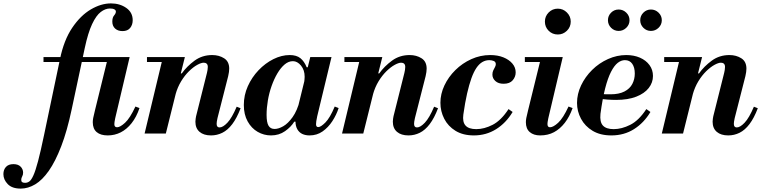

<svg xmlns="http://www.w3.org/2000/svg" viewBox="-211 -786 4480 1130"><path d="M-89 324Q-140 324 -165.5 297.5Q-191 271 -191 239Q-191 213 -176 196.5Q-161 180 -132 180Q-104 180 -89.5 195Q-75 210 -75 230Q-75 243 -80.5 252.5Q-86 262 -86 273Q-86 282 -80.5 286Q-75 290 -63 290Q-50 290 -38.5 282Q-27 274 -14.5 246.5Q-2 219 13 162.5Q28 106 48 10L142 -438Q165 -550 214 -622.5Q263 -695 323.5 -730.5Q384 -766 442 -766Q494 -766 532 -739.5Q570 -713 570 -667Q570 -640 555 -621.5Q540 -603 510 -603Q483 -603 466.5 -618Q450 -633 450 -659Q450 -683 460.5 -695Q471 -707 471 -718Q471 -726 462 -731Q453 -736 436 -736Q409 -736 382 -715.5Q355 -695 331 -644Q307 -593 288 -504L211 -143Q184 -15 149.5 74.5Q115 164 76.5 219Q38 274 -4 299Q-46 324 -89 324ZM45 -421V-450H396V-421ZM423 11Q381 11 358 -8.5Q335 -28 335 -67Q335 -78 337.5 -91.5Q340 -105 348 -137L425 -450H552L467 -90Q464 -77 463 -68Q462 -59 462 -55Q462 -37 478 -37Q496 -37 525 -63.5Q554 -90 586 -159L610 -150Q592 -97 563.5 -61Q535 -25 499.5 -7Q464 11 423 11ZM329 -421V-450H506V-421Z M1031 11Q988 11 963.5 -10Q939 -31 939 -70Q939 -80 940.5 -87.5Q942 -95 943 -102L1007 -357Q1009 -364 1010.5 -374.5Q1012 -385 1012 -392Q1012 -405 1005.5 -411Q999 -417 988 -417Q973 -417 949.5 -404Q926 -391 901 -366.5Q876 -342 855 -307.5Q834 -273 822 -230L852 -354H859Q889 -396 934 -429Q979 -462 1038 -462Q1078 -462 1108 -443Q1138 -424 1138 -382Q1138 -364 1132 -338L1069 -91Q1066 -78 1065 -70Q1064 -62 1064 -57Q1064 -36 1081 -36Q1101 -36 1127.5 -64Q1154 -92 1182 -158L1205 -149Q1183 -91 1156 -55.5Q1129 -20 1097.5 -4.5Q1066 11 1031 11ZM640 0 748 -450H877L765 0ZM654 -421V-450H865V-421Z M1384 11Q1342 11 1305.5 -10Q1269 -31 1246.5 -71.5Q1224 -112 1224 -168Q1224 -226 1247.5 -278.5Q1271 -331 1310.5 -372.5Q1350 -414 1398 -438Q1446 -462 1494 -462Q1534 -462 1557 -443.5Q1580 -425 1594 -390H1601L1579 -299Q1580 -309 1581 -317.5Q1582 -326 1582 -334Q1582 -374 1560.5 -400Q1539 -426 1513 -426Q1487 -426 1464 -406.5Q1441 -387 1421.5 -354Q1402 -321 1387.5 -280Q1373 -239 1365.5 -195Q1358 -151 1358 -110Q1358 -65 1369.5 -46Q1381 -27 1405 -27Q1428 -27 1456 -43Q1484 -59 1511 -96.5Q1538 -134 1555 -199L1528 -70H1521Q1502 -39 1466.5 -14Q1431 11 1384 11ZM1611 11Q1587 11 1568.5 2.5Q1550 -6 1539 -25Q1528 -44 1528 -73Q1528 -86 1530.5 -102Q1533 -118 1542 -153L1615 -450H1740L1656 -102Q1652 -85 1650.5 -73Q1649 -61 1649 -55Q1649 -38 1662 -38Q1677 -38 1704 -65Q1731 -92 1759 -159L1782 -150Q1769 -110 1745 -73Q1721 -36 1687.5 -12.5Q1654 11 1611 11Z M2193 11Q2150 11 2125.5 -10Q2101 -31 2101 -70Q2101 -80 2102.5 -87.5Q2104 -95 2105 -102L2169 -357Q2171 -364 2172.5 -374.5Q2174 -385 2174 -392Q2174 -405 2167.5 -411Q2161 -417 2150 -417Q2135 -417 2111.5 -404Q2088 -391 2063 -366.5Q2038 -342 2017 -307.5Q1996 -273 1984 -230L2014 -354H2021Q2051 -396 2096 -429Q2141 -462 2200 -462Q2240 -462 2270 -443Q2300 -424 2300 -382Q2300 -364 2294 -338L2231 -91Q2228 -78 2227 -70Q2226 -62 2226 -57Q2226 -36 2243 -36Q2263 -36 2289.5 -64Q2316 -92 2344 -158L2367 -149Q2345 -91 2318 -55.5Q2291 -20 2259.5 -4.5Q2228 11 2193 11ZM1802 0 1910 -450H2039L1927 0ZM1816 -421V-450H2027V-421Z M2578 11Q2514 11 2470 -16Q2426 -43 2403.5 -87Q2381 -131 2381 -181Q2381 -233 2404.5 -283Q2428 -333 2469 -373.5Q2510 -414 2563 -438Q2616 -462 2674 -462Q2718 -462 2751.5 -448.5Q2785 -435 2804.5 -412Q2824 -389 2824 -360Q2824 -334 2806.5 -313.5Q2789 -293 2753 -293Q2722 -293 2704.5 -309Q2687 -325 2687 -347Q2687 -361 2692 -371.5Q2697 -382 2702 -391Q2707 -400 2707 -408Q2707 -422 2695 -427Q2683 -432 2669 -432Q2647 -432 2628 -421Q2609 -410 2593 -386.5Q2577 -363 2563.5 -325.5Q2550 -288 2538 -235.5Q2526 -183 2516 -112Q2510 -68 2529 -47Q2548 -26 2592 -26Q2639 -26 2688.5 -51.5Q2738 -77 2782 -144L2806 -127Q2767 -62 2708.5 -25.5Q2650 11 2578 11Z M2968 11Q2930 11 2907 -8.5Q2884 -28 2884 -67Q2884 -78 2886.5 -91.5Q2889 -105 2897 -137L2974 -450H3101L3016 -90Q3013 -76 3012 -68Q3011 -60 3011 -56Q3011 -37 3026 -37Q3045 -37 3074 -63.5Q3103 -90 3135 -159L3159 -150Q3141 -99 3113 -63Q3085 -27 3049.5 -8Q3014 11 2968 11ZM2878 -421V-450H3056V-421ZM3072 -583Q3040 -583 3018 -605Q2996 -627 2996 -659Q2996 -690 3018 -712.5Q3040 -735 3072 -735Q3103 -735 3125.5 -712.5Q3148 -690 3148 -659Q3148 -627 3125.5 -605Q3103 -583 3072 -583Z M3387 11Q3322 11 3277 -16Q3232 -43 3208.5 -87Q3185 -131 3185 -180Q3185 -233 3209 -283.5Q3233 -334 3274 -374.5Q3315 -415 3367.5 -438.5Q3420 -462 3475 -462Q3520 -462 3555.5 -446.5Q3591 -431 3611.5 -403Q3632 -375 3632 -339Q3632 -300 3607 -268Q3582 -236 3533.5 -217Q3485 -198 3415 -198Q3391 -198 3363 -200Q3335 -202 3313 -205Q3291 -208 3285 -209L3290 -241Q3307 -234 3327.5 -232.5Q3348 -231 3382 -231Q3432 -231 3464 -247.5Q3496 -264 3510.5 -292Q3525 -320 3525 -353Q3525 -389 3510 -410.5Q3495 -432 3467 -432Q3445 -432 3424.5 -416Q3404 -400 3385 -363Q3366 -326 3350.5 -265.5Q3335 -205 3323 -116Q3318 -68 3337.5 -47Q3357 -26 3401 -26Q3448 -26 3498.5 -51.5Q3549 -77 3593 -144L3617 -127Q3579 -63 3520.5 -26Q3462 11 3387 11ZM3620 -604Q3594 -604 3575.5 -622.5Q3557 -641 3557 -667Q3557 -693 3575.5 -711.5Q3594 -730 3620 -730Q3646 -730 3665 -711.5Q3684 -693 3684 -667Q3684 -641 3665 -622.5Q3646 -604 3620 -604ZM3430 -604Q3404 -604 3385.5 -622.5Q3367 -641 3367 -667Q3367 -693 3385.5 -711.5Q3404 -730 3430 -730Q3456 -730 3475 -711.5Q3494 -693 3494 -667Q3494 -641 3475 -622.5Q3456 -604 3430 -604Z M4075 11Q4032 11 4007.5 -10Q3983 -31 3983 -70Q3983 -80 3984.5 -87.5Q3986 -95 3987 -102L4051 -357Q4053 -364 4054.5 -374.5Q4056 -385 4056 -392Q4056 -405 4049.5 -411Q4043 -417 4032 -417Q4017 -417 3993.5 -404Q3970 -391 3945 -366.5Q3920 -342 3899 -307.5Q3878 -273 3866 -230L3896 -354H3903Q3933 -396 3978 -429Q4023 -462 4082 -462Q4122 -462 4152 -443Q4182 -424 4182 -382Q4182 -364 4176 -338L4113 -91Q4110 -78 4109 -70Q4108 -62 4108 -57Q4108 -36 4125 -36Q4145 -36 4171.5 -64Q4198 -92 4226 -158L4249 -149Q4227 -91 4200 -55.5Q4173 -20 4141.5 -4.5Q4110 11 4075 11ZM3684 0 3792 -450H3921L3809 0ZM3698 -421V-450H3909V-421Z"/></svg>

Font: Libre Bodoni SemiBold
Style: Italic
Weight: 600
Italic angle: -13°
Version: Version 2.003